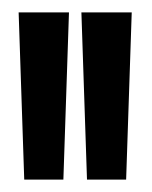

<svg xmlns="http://www.w3.org/2000/svg" viewBox="-20 -755 244 309"><path d="M82 -466 91 -735H10L19 -466ZM183 -466 192 -735H111L120 -466Z"/></svg>

Font: League Gothic Condensed
Style: Regular
Weight: 400
Width: 3
Designer: Tyler Finck
Foundry: The League of Moveable Type
Version: Version 1.001;PS 001.001;hotconv 1.0.56;makeotf.lib2.0.21325